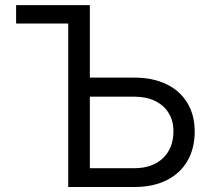

<svg xmlns="http://www.w3.org/2000/svg" viewBox="-20 -748 848 768"><path d="M44.4 -653.8V-727.5H267.6V-653.8ZM315.9 -437.5H517.6Q591.8 -437.5 646 -411.1Q700.2 -384.8 729.5 -336.2Q758.8 -287.6 758.8 -222.2Q758.8 -154.3 729.7 -104.2Q700.7 -54.2 646.5 -27.1Q592.3 0 517.6 0H252.9V-727.5H339.4V-75.2H517.1Q589.4 -75.2 631.6 -115.2Q673.8 -155.3 673.8 -223.1Q673.8 -265.1 654.5 -296.1Q635.3 -327.1 600.3 -344.2Q565.4 -361.3 517.1 -361.3H315.9Z"/></svg>

Font: V-Inter
Style: Regular-375
Weight: 375
Designer: Rasmus Andersson
Foundry: rsms
Version: Version 4.000;git-4146feb